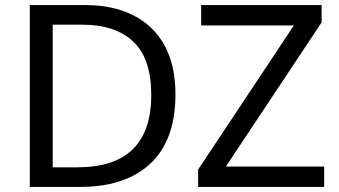

<svg xmlns="http://www.w3.org/2000/svg" viewBox="-20 -734 1332 754"><path d="M669 -364Q669 -183 570.5 -91.5Q472 0 296 0H97V-714H317Q424 -714 503.5 -674Q583 -634 626 -556Q669 -478 669 -364ZM574 -361Q574 -504 503.5 -570.5Q433 -637 304 -637H187V-77H284Q574 -77 574 -361ZM1253 0H758V-68L1134 -634H770V-714H1243V-646L867 -80H1253Z"/></svg>

Font: Apis
Style: Regular
Weight: 400
Designer: Monotype Design Team
Foundry: Monotype Imaging Inc.
Version: Version 2.000; build 0001